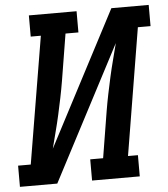

<svg xmlns="http://www.w3.org/2000/svg" viewBox="-60 -782 728 830"><g transform="rotate(-5 304.5 -367.5)"><path d="M-7 0V-92H48L140 -643H96V-735H303V-643H247L214 -441Q208 -405 200.5 -368.5Q193 -332 185 -296Q177 -260 167.5 -224Q158 -188 149 -152L454 -735H616V-643H561L470 -92H513V0H306V-92H362L395 -294Q401 -330 408.5 -366.5Q416 -403 424 -439Q432 -475 441.5 -511Q451 -547 460 -583L155 0Z"/></g></svg>

Font: Iosevka Etoile SmBdObl
Style: Regular
Weight: 600
Italic angle: -9°
Designer: Belleve Invis
Foundry: Belleve Invis
Version: Version 15.5.2; ttfautohint (v1.8.4)